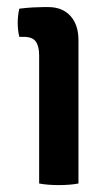

<svg xmlns="http://www.w3.org/2000/svg" viewBox="-20 -518 315 542"><path d="M201.5 0Q177.5 4.5 146 4.5Q114.5 4.5 90.5 0V-361.5Q90.5 -387.5 81 -400.8Q71.5 -414 46.5 -414H34.5Q30 -433 30 -453Q30 -462.5 31 -472.8Q32 -483 34.5 -493.5Q54 -496 72 -497Q90 -498 101.5 -498H116.5Q156 -498 178.8 -473Q201.5 -448 201.5 -404.5Z"/></svg>

Font: Signika Negative Light Medium
Style: Regular
Weight: 500
Version: Version 2.001